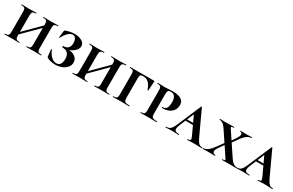

<svg xmlns="http://www.w3.org/2000/svg" viewBox="130 -1533 3950 2592"><g transform="rotate(30 2105.0 -237.5)"><path d="M372 -456Q369 -456 369 -462Q369 -468 372 -468L420 -467Q460 -465 487 -465Q511 -465 553 -467L601 -468Q604 -468 604 -462Q604 -456 601 -456Q573 -456 559.5 -450.5Q546 -445 541 -431Q536 -417 536 -387V-81Q536 -51 541 -36.5Q546 -22 559 -17Q572 -12 601 -12Q604 -12 604 -6Q604 0 601 0Q570 0 553 -1L487 -2L420 -1Q403 0 372 0Q369 0 369 -6Q369 -12 372 -12Q400 -12 413 -17Q426 -22 431 -36.5Q436 -51 436 -81V-385Q436 -415 431 -429.5Q426 -444 413 -450Q400 -456 372 -456ZM135 -73 482 -420 502 -400 154 -53ZM32 -456Q29 -456 29 -462Q29 -468 32 -468L80 -467Q120 -465 145 -465Q172 -465 212 -467L260 -468Q262 -468 262 -462Q262 -456 260 -456Q220 -456 207.5 -442Q195 -428 195 -385V-81Q195 -51 200 -37Q205 -23 218.5 -17.5Q232 -12 260 -12Q262 -12 262 -6Q262 0 260 0Q229 0 212 -1L145 -2L80 -1Q62 0 30 0Q28 0 28 -6Q28 -12 30 -12Q59 -12 72.5 -17Q86 -22 91 -36.5Q96 -51 96 -81V-387Q96 -417 91 -431Q86 -445 72.5 -450.5Q59 -456 32 -456Z M909 -120Q909 -239 796 -239Q794 -239 793 -242.5Q792 -246 792 -250Q792 -254 793.5 -257Q795 -260 796 -260Q847 -260 872 -286.5Q897 -313 897 -361Q897 -402 881 -430Q865 -458 833 -458Q801 -458 766 -426Q731 -394 701 -335Q700 -331 694.5 -332Q689 -333 689 -336L701 -432Q702 -444 705 -447.5Q708 -451 716 -455Q788 -480 848 -480Q923 -480 967 -451.5Q1011 -423 1011 -380Q1011 -347 986 -317Q961 -287 925 -268Q889 -249 858 -247L872 -255Q941 -255 985.5 -222.5Q1030 -190 1030 -137Q1030 -95 1002.5 -60.5Q975 -26 928 -7Q881 12 826 12Q791 12 757 4Q723 -4 701 -16Q693 -20 690.5 -24.5Q688 -29 687 -40L676 -140Q676 -143 681.5 -144Q687 -145 688 -142Q713 -80 751 -46Q789 -12 831 -12Q872 -12 890.5 -42.5Q909 -73 909 -120Z M1431 -456Q1428 -456 1428 -462Q1428 -468 1431 -468L1479 -467Q1519 -465 1546 -465Q1570 -465 1612 -467L1660 -468Q1663 -468 1663 -462Q1663 -456 1660 -456Q1632 -456 1618.5 -450.5Q1605 -445 1600 -431Q1595 -417 1595 -387V-81Q1595 -51 1600 -36.5Q1605 -22 1618 -17Q1631 -12 1660 -12Q1663 -12 1663 -6Q1663 0 1660 0Q1629 0 1612 -1L1546 -2L1479 -1Q1462 0 1431 0Q1428 0 1428 -6Q1428 -12 1431 -12Q1459 -12 1472 -17Q1485 -22 1490 -36.5Q1495 -51 1495 -81V-385Q1495 -415 1490 -429.5Q1485 -444 1472 -450Q1459 -456 1431 -456ZM1194 -73 1541 -420 1561 -400 1213 -53ZM1091 -456Q1088 -456 1088 -462Q1088 -468 1091 -468L1139 -467Q1179 -465 1204 -465Q1231 -465 1271 -467L1319 -468Q1321 -468 1321 -462Q1321 -456 1319 -456Q1279 -456 1266.5 -442Q1254 -428 1254 -385V-81Q1254 -51 1259 -37Q1264 -23 1277.5 -17.5Q1291 -12 1319 -12Q1321 -12 1321 -6Q1321 0 1319 0Q1288 0 1271 -1L1204 -2L1139 -1Q1121 0 1089 0Q1087 0 1087 -6Q1087 -12 1089 -12Q1118 -12 1131.5 -17Q1145 -22 1150 -36.5Q1155 -51 1155 -81V-387Q1155 -417 1150 -431Q1145 -445 1131.5 -450.5Q1118 -456 1091 -456Z M1721 -12Q1750 -12 1763 -17Q1776 -22 1781 -36.5Q1786 -51 1786 -81V-387Q1786 -417 1781 -431Q1776 -445 1762.5 -450.5Q1749 -456 1721 -456Q1719 -456 1719 -462Q1719 -468 1721 -468H2091Q2100 -468 2100 -460Q2100 -442 2097 -400L2091 -315Q2091 -312 2085.5 -312Q2080 -312 2079 -315Q2056 -383 2023 -415Q1990 -447 1942 -447H1935Q1903 -447 1894 -435.5Q1885 -424 1885 -386V-85Q1885 -54 1891.5 -39Q1898 -24 1916.5 -18Q1935 -12 1974 -12Q1977 -12 1977 -6Q1977 0 1974 0Q1935 0 1913 -1L1836 -2L1769 -1Q1752 0 1721 0Q1719 0 1719 -6Q1719 -12 1721 -12Z M2403 -12Q2406 -12 2406 -6Q2406 0 2403 0Q2365 0 2344 -1L2265 -2L2200 -1Q2182 0 2150 0Q2148 0 2148 -6Q2148 -12 2150 -12Q2178 -12 2191.5 -17.5Q2205 -23 2210 -37Q2215 -51 2215 -81V-387Q2215 -416 2209.5 -430.5Q2204 -445 2190.5 -450.5Q2177 -456 2150 -456Q2148 -456 2148 -462Q2148 -468 2150 -468L2199 -467Q2241 -465 2264 -465Q2290 -465 2318 -468Q2329 -469 2349.5 -470Q2370 -471 2385 -471Q2471 -471 2516 -443Q2561 -415 2561 -359Q2561 -309 2536.5 -274Q2512 -239 2472.5 -221.5Q2433 -204 2389 -204Q2370 -204 2366 -206Q2363 -208 2363 -213Q2363 -219 2370 -219L2384 -218Q2414 -218 2431.5 -247.5Q2449 -277 2449 -336Q2449 -398 2427 -425.5Q2405 -453 2362 -453Q2337 -453 2325.5 -439.5Q2314 -426 2314 -385V-85Q2314 -54 2320.5 -39Q2327 -24 2345.5 -18Q2364 -12 2403 -12Z M2730 -239H2913L2920 -213H2715ZM3107 0Q3086 0 3044 -2Q3000 -4 2982 -4Q2965 -4 2929 -2Q2895 0 2881 0Q2877 0 2877 -6Q2877 -12 2881 -12Q2904 -12 2913.5 -17.5Q2923 -23 2923 -34Q2923 -48 2906 -84L2779 -357L2823 -434L2692 -123Q2674 -81 2674 -57Q2674 -33 2691 -22.5Q2708 -12 2744 -12Q2749 -12 2749 -6Q2749 0 2744 0Q2730 0 2704 -2Q2676 -4 2652 -4Q2627 -4 2593 -2Q2563 0 2544 0Q2539 0 2539 -6Q2539 -12 2544 -12Q2575 -12 2594 -21Q2613 -30 2629.5 -55Q2646 -80 2668 -132L2818 -483Q2820 -487 2824 -487Q2828 -487 2830 -483L2990 -137Q3015 -83 3031.5 -57Q3048 -31 3065 -21.5Q3082 -12 3107 -12Q3112 -12 3112 -6Q3112 0 3107 0Z M3269 -49Q3269 -32 3280 -22Q3291 -12 3312 -12Q3314 -12 3314 -6Q3314 0 3312 0Q3282 0 3266 -1L3200 -2L3159 -1Q3148 0 3122 0Q3120 0 3120 -6Q3120 -12 3122 -12Q3187 -12 3256 -105L3355 -240L3379 -232L3287 -99Q3269 -71 3269 -49ZM3474 -425Q3474 -456 3443 -456Q3440 -456 3440 -462Q3440 -468 3443 -468L3483 -467Q3517 -465 3543 -465Q3560 -465 3584 -467L3621 -468Q3623 -468 3623 -462Q3623 -456 3621 -456Q3552 -456 3484 -363L3393 -235L3371 -244L3453 -368Q3474 -400 3474 -425ZM3644 0 3524 -2 3461 -1Q3447 0 3423 0Q3420 0 3420 -6Q3420 -12 3423 -12Q3442 -12 3451 -14.5Q3460 -17 3460 -24Q3460 -31 3446 -51L3223 -385Q3198 -423 3171 -439.5Q3144 -456 3121 -456Q3119 -456 3119 -462Q3119 -468 3121 -468L3152 -467Q3174 -465 3183 -465L3279 -467L3342 -468Q3345 -468 3345 -462Q3345 -456 3342 -456Q3323 -456 3314 -453.5Q3305 -451 3305 -444Q3305 -436 3319 -416L3542 -83Q3568 -45 3595 -28.5Q3622 -12 3644 -12Q3647 -12 3647 -6Q3647 0 3644 0Z M3828 -239H4011L4018 -213H3813ZM4205 0Q4184 0 4142 -2Q4098 -4 4080 -4Q4063 -4 4027 -2Q3993 0 3979 0Q3975 0 3975 -6Q3975 -12 3979 -12Q4002 -12 4011.5 -17.5Q4021 -23 4021 -34Q4021 -48 4004 -84L3877 -357L3921 -434L3790 -123Q3772 -81 3772 -57Q3772 -33 3789 -22.5Q3806 -12 3842 -12Q3847 -12 3847 -6Q3847 0 3842 0Q3828 0 3802 -2Q3774 -4 3750 -4Q3725 -4 3691 -2Q3661 0 3642 0Q3637 0 3637 -6Q3637 -12 3642 -12Q3673 -12 3692 -21Q3711 -30 3727.5 -55Q3744 -80 3766 -132L3916 -483Q3918 -487 3922 -487Q3926 -487 3928 -483L4088 -137Q4113 -83 4129.5 -57Q4146 -31 4163 -21.5Q4180 -12 4205 -12Q4210 -12 4210 -6Q4210 0 4205 0Z"/></g></svg>

Font: Cormorant Unicase
Style: Bold
Weight: 700
Designer: Christian Thalmann (Catharsis Fonts)
Foundry: Catharsis Fonts
Version: Version 4.000